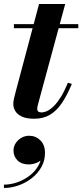

<svg xmlns="http://www.w3.org/2000/svg" viewBox="-26 -580 410 954"><path d="M144 10Q105.5 10 82.8 -0.8Q60 -11.5 50 -28.2Q40 -45 40 -63.5Q40 -75 43.8 -91.2Q47.5 -107.5 51.5 -122.5L168 -560H298L163.5 -64Q162 -58.5 160.5 -52Q159 -45.5 159 -38.5Q159 -21.5 180.5 -21.5Q194 -21.5 209.8 -29.2Q225.5 -37 242.5 -54Q259.5 -71 277 -99.2Q294.5 -127.5 311.5 -169L331 -163Q307 -105.5 280.8 -67Q254.5 -28.5 221.5 -9.2Q188.5 10 144 10ZM43 -440V-460H363V-440ZM-6.5 354V337.5Q26 337.5 59.2 326Q92.5 314.5 120.8 293Q149 271.5 165.5 241.8Q182 212 180.5 175.5H196.5Q196.5 196 184 209.8Q171.5 223.5 153 230.2Q134.5 237 117 237Q81 237 61 217Q41 197 41 168Q41 149 51.5 132.2Q62 115.5 79.8 105Q97.5 94.5 119 94.5Q151 94.5 174.2 117Q197.5 139.5 197.5 180Q197.5 218.5 179.5 250.2Q161.5 282 132 305.2Q102.5 328.5 66.2 341.2Q30 354 -6.5 354Z"/></svg>

Font: Bodoni Moda 11pt
Style: Bold Italic
Weight: 700
Italic angle: -13°
Designer: Owen Earl
Foundry: indestructible type
Version: Version 2.004